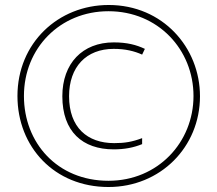

<svg xmlns="http://www.w3.org/2000/svg" viewBox="-20 -742 871 770"><path d="M415 8C623 8 782 -152 782 -356C782 -552 632 -722 416 -722C213 -722 50 -569 50 -357C50 -153 198 8 415 8ZM415 -17C210 -17 76 -169 76 -357C76 -549 221 -697 415 -697C614 -697 756 -543 756 -357C756 -172 614 -17 415 -17ZM436 -143C479 -143 516 -150 550 -164V-188C510 -173 480 -168 438 -168C330 -168 257 -231 257 -356C257 -474 326 -546 436 -546C483 -546 519 -537 550 -523L561 -546C527 -562 490 -572 436 -572C311 -572 230 -488 230 -356C230 -214 311 -143 436 -143Z"/></svg>

Font: Noto Sans Gurmukhi SemiCondensed Thin
Style: Regular
Weight: 100
Width: 4
Designer: Jelle Bosma - Monotype Design Team
Foundry: Monotype Imaging Inc.
Version: Version 2.004